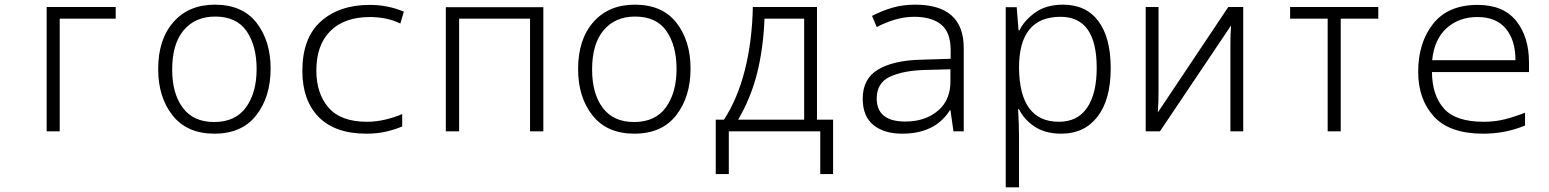

<svg xmlns="http://www.w3.org/2000/svg" viewBox="-20 -563 6640 823"><path d="M236 0V-483H476V-533H180V0Z M1140 -269Q1140 -388 1079.5 -465.5Q1019 -543 901 -543Q789 -543 723.5 -468.5Q658 -394 658 -267Q658 -146 720 -68Q782 10 899 10Q1017 10 1078.5 -69Q1140 -148 1140 -269ZM718 -265Q718 -375 767.5 -433.5Q817 -492 902 -492Q994 -492 1037 -429.5Q1080 -367 1080 -267Q1080 -166 1034.5 -103Q989 -40 898 -40Q809 -40 763.5 -101Q718 -162 718 -265Z M1704 -21V-74Q1672 -60 1632 -50.5Q1592 -41 1553 -41Q1441 -41 1388.5 -101.5Q1336 -162 1336 -261Q1336 -370 1396 -430Q1456 -490 1566 -490Q1597 -490 1630 -484Q1663 -478 1696 -462L1711 -513Q1643 -542 1565 -542Q1434 -542 1355 -471Q1276 -400 1276 -259Q1276 -133 1346 -61.5Q1416 10 1551 10Q1597 10 1635.5 1Q1674 -8 1704 -21Z M1948 0V-483H2252V0H2309V-532H1891V0Z M2940 -269Q2940 -388 2879.5 -465.5Q2819 -543 2701 -543Q2589 -543 2523.5 -468.5Q2458 -394 2458 -267Q2458 -146 2520 -68Q2582 10 2699 10Q2817 10 2878.5 -69Q2940 -148 2940 -269ZM2518 -265Q2518 -375 2567.5 -433.5Q2617 -492 2702 -492Q2794 -492 2837 -429.5Q2880 -367 2880 -267Q2880 -166 2834.5 -103Q2789 -40 2698 -40Q2609 -40 2563.5 -101Q2518 -162 2518 -265Z M3257 -483H3427V-50H3144Q3199 -144 3225.5 -250Q3252 -356 3257 -483ZM3104 183V0H3496V183H3551V-50H3482V-533H3207Q3204 -385 3172.5 -261.5Q3141 -138 3083 -50H3048V183Z M3738 -141Q3738 -207 3793.5 -233.5Q3849 -260 3941 -263L4054 -266V-217Q4055 -134 4000 -88Q3945 -42 3861 -42Q3738 -42 3738 -141ZM4052 -91H4054L4067 0H4111V-357Q4111 -543 3903 -543Q3851 -543 3807 -530.5Q3763 -518 3718 -495L3738 -447Q3778 -468 3818.5 -479.5Q3859 -491 3899 -491Q3973 -491 4014 -458Q4055 -425 4055 -347V-311L3925 -307Q3810 -304 3744 -265Q3678 -226 3678 -140Q3678 -64 3724 -27Q3770 10 3847 10Q3989 10 4052 -91Z M4519 -41Q4350 -41 4348 -273Q4348 -491 4526 -491Q4681 -491 4681 -272Q4681 -162 4640 -101.5Q4599 -41 4519 -41ZM4348 240V27Q4348 1 4347 -32.5Q4346 -66 4344 -95H4348Q4369 -51 4414.5 -20.5Q4460 10 4530 10Q4628 10 4684.5 -63Q4741 -136 4741 -270Q4741 -402 4688 -472.5Q4635 -543 4537 -543Q4464 -543 4417 -509Q4370 -475 4350 -433H4346L4338 -532H4291V240Z M4952 0 5257 -454Q5255 -428 5254.5 -409Q5254 -390 5254 -365V0H5309V-533H5245L4943 -81Q4945 -110 4945.5 -130Q4946 -150 4946 -179V-533H4891V0Z M5727 0V-483H5888V-533H5510V-483H5671V0Z M6517 -25V-80Q6474 -63 6431.5 -52Q6389 -41 6340 -41Q6220 -41 6169.5 -97.5Q6119 -154 6118 -254H6534V-295Q6534 -405 6479 -473.5Q6424 -542 6314 -542Q6187 -542 6123 -461Q6059 -380 6059 -255Q6059 -137 6126.5 -63.5Q6194 10 6338 10Q6433 10 6517 -25ZM6313 -490Q6393 -490 6434.5 -440.5Q6476 -391 6476 -305H6119Q6128 -395 6181 -442.5Q6234 -490 6313 -490Z"/></svg>

Font: Noto Sans Mono UI Light
Style: Regular
Weight: 300
Designer: Monotype Design team
Foundry: Monotype Imaging Inc.
Version: 1.000